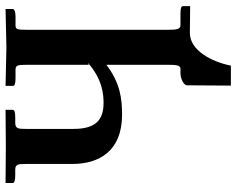

<svg xmlns="http://www.w3.org/2000/svg" viewBox="-98 -588 831 674"><g transform="rotate(-90 317.0 -251.5)"><path d="M549 -76V-575C549 -608 551 -612 566 -612H595C612 -612 622 -616 622 -622V-647C586 -646 525 -645 487 -644L352 -647V-621C352 -615 360 -612 379 -612H408C424 -612 426 -605 426 -575V-355L433 -358C374 -305 317 -303 292 -303C234 -303 201 -329 201 -408V-576C201 -603 202 -613 223 -613H240C258 -613 268 -615 268 -622V-647C232 -647 175 -646 139 -646L11 -647V-622C11 -616 20 -613 39 -613H56C76 -613 78 -606 78 -576V-412C78 -320 122 -238 251 -238C305 -238 362 -244 426 -293V-77C426 -49 425 -33 412 -33H396C382 -33 354 -24 354 -9L353 144H423C437 75 477 0 538 0L632 1V-24C632 -30 626 -33 605 -33H566C551 -33 549 -45 549 -76Z"/></g></svg>

Font: Libertinus Serif Semibold
Style: Regular
Weight: 600
Designer: Philipp H. Poll, Khaled Hosny
Foundry: Caleb Maclennan
Version: Version 7.050;RELEASE